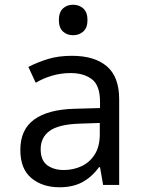

<svg xmlns="http://www.w3.org/2000/svg" viewBox="-20 -782 603 812"><path d="M232 10Q159 10 112.5 -29Q66 -68 66 -148Q66 -234 124.5 -276.5Q183 -319 295 -322L403 -325V-351Q403 -421 368.5 -447Q334 -473 279 -473Q238 -473 200.5 -462Q163 -451 131 -432L100 -499Q139 -519 183 -532.5Q227 -546 284 -546Q380 -546 432 -501.5Q484 -457 484 -362V0H416L403 -75H399Q368 -33 328 -11.5Q288 10 232 10ZM250 -63Q290 -63 324.5 -79Q359 -95 380.5 -128.5Q402 -162 402 -214V-262L315 -259Q228 -256 190 -228.5Q152 -201 152 -151Q152 -104 179.5 -83.5Q207 -63 250 -63ZM289 -633Q263 -633 246 -649Q229 -665 229 -697Q229 -730 246 -746Q263 -762 289 -762Q315 -762 332.5 -746Q350 -730 350 -697Q350 -665 332.5 -649Q315 -633 289 -633Z"/></svg>

Font: Noto Sans Mono SemiCondensed
Style: Regular
Weight: 400
Width: 4
Designer: Monotype Design Team
Foundry: Monotype Imaging Inc.
Version: Version 2.014